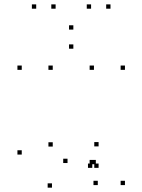

<svg xmlns="http://www.w3.org/2000/svg" viewBox="-20 -848 660 890"><path d="M424.2 -86.7V-106.7H404.2V-86.7ZM433.3 10V-10H413.3V10ZM559.2 10V-10H539.2V10ZM559.2 -524.2V-544.2H539.2V-524.2ZM415.5 -524.2V-544.2H395.5V-524.2ZM415.5 -86.7V-106.7H395.5V-86.7ZM80.8 -131.5V-151.5H60.8V-131.5ZM220.9 21.9V1.9H200.9V21.9ZM407.8 -69.9V-89.9H387.8V-69.9ZM437 -69.9V-89.9H417V-69.9ZM437 -169.4V-189.4H417V-169.4ZM293 -92.3V-112.3H273V-92.3ZM224.5 -168.6V-188.6H204.5V-168.6ZM224.5 -524.2V-544.2H204.5V-524.2ZM80.8 -524.2V-544.2H60.8V-524.2ZM320 -622.2V-642.2H300V-622.2ZM492.2 -807.7V-827.7H472.2V-807.7ZM402.2 -807.7V-827.7H382.2V-807.7ZM320 -710.8V-730.8H300V-710.8ZM237.8 -807.7V-827.7H217.8V-807.7ZM147.8 -807.7V-827.7H127.8V-807.7Z"/></svg>

Font: Monaspace Neon Dots Var
Style: Regular
Weight: 400
Designer: Riley Cran and the Lettermatic Team
Version: Version 1.100 (Monaspace Neon Dots)